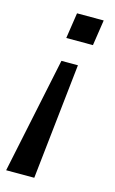

<svg xmlns="http://www.w3.org/2000/svg" viewBox="-119 -541 457 765"><g transform="rotate(15 109.5 -158.5)"><path d="M-11 180 89 -298H157L105 180ZM84 -391 100 -497H210L194 -391Z"/></g></svg>

Font: Nunito Sans 7pt Condensed Medium
Style: Italic
Weight: 500
Width: 3
Italic angle: -9°
Designer: Vernon Adams
Foundry: Vernon Adams
Version: Version 3.101;gftools[0.9.27]